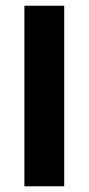

<svg xmlns="http://www.w3.org/2000/svg" viewBox="-20 -653 312 676"><path d="M65.9 2.9V-632.8H206.1V2.9Z"/></svg>

Font: LT Superior
Style: Bold
Weight: 400
Designer: Daniel Lyons
Foundry: LyonsType
Version: Version 1.000